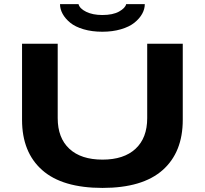

<svg xmlns="http://www.w3.org/2000/svg" viewBox="-20 -899 994 931"><path d="M476.1 -745.1Q425.8 -745.1 385.3 -757.1Q344.7 -769 320.6 -788.8Q296.4 -808.6 283.7 -831.8Q271 -855 271 -878.9H360.8Q366.2 -857.4 397.9 -841.8Q429.7 -826.2 476.1 -826.2Q527.3 -826.2 557.4 -843Q587.4 -859.9 591.8 -878.9H682.1Q682.1 -855 669.2 -831.8Q656.2 -808.6 631.6 -788.8Q606.9 -769 566.4 -757.1Q525.9 -745.1 476.1 -745.1ZM477.1 12.2Q282.2 12.2 184.6 -74.2Q86.9 -160.6 86.9 -317.9V-687H259.8V-326.2Q259.8 -230 316.4 -177.5Q373 -125 477.1 -125Q580.6 -125 637.2 -177.5Q693.8 -230 693.8 -326.2V-687H866.2V-317.9Q866.2 -160.6 768.6 -74.2Q670.9 12.2 477.1 12.2Z"/></svg>

Font: Archivo Expanded
Style: Bold
Weight: 700
Width: 7
Designer: Hector Gatti
Foundry: Omnibus-Type
Version: Version 2.001